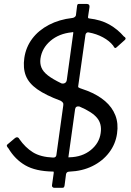

<svg xmlns="http://www.w3.org/2000/svg" viewBox="-20 -836 645 944"><path d="M555.5 -179.5Q548.2 -127.5 516.4 -85.8Q484.6 -44.1 434.5 -19.4Q384.5 5.3 321.5 7.8Q313.2 8.1 309.6 11.3Q306 14.6 304.7 20L297.4 76.1Q296.1 83.1 293.7 85.3Q291.4 87.5 283.8 87.5H248Q240.9 87.5 237.8 83.4Q234.7 79.4 235.7 74.3L244.1 14.7Q244.6 8.8 244 8.2Q243.3 7.5 239.7 7.5Q155.2 6.1 104.5 -23.1Q53.8 -52.3 21.4 -106.7Q15.6 -112.6 13.9 -117.7Q12.3 -122.9 17.7 -126.8L54.8 -158Q61.4 -162.5 67.2 -160.4Q73.1 -158.3 75.2 -152.3Q104 -110.9 141.7 -87.3Q179.4 -63.8 241.1 -61.3Q248.3 -61.1 252.2 -64.2Q256 -67.3 257 -72.4L291 -317.1Q292.7 -325.9 289.2 -331.1Q285.7 -336.4 277.8 -340.8Q204.9 -367.8 163.2 -397.2Q121.5 -426.6 106.9 -464Q92.4 -501.4 99.6 -551.4Q107.4 -604.3 138.5 -645.8Q169.7 -687.3 220.5 -713.8Q271.3 -740.3 335.3 -747.6Q340.9 -747.9 346.6 -751.7Q352.2 -755.6 353.2 -760.3L359.3 -809.4Q360.6 -813.8 362 -815.1Q363.4 -816.5 367 -816.5H407.8Q414.4 -816.5 417.8 -812.3Q421.2 -808 419.9 -800.8L412.7 -752.3Q412.5 -749 413.4 -747.7Q414.3 -746.3 417.6 -745.5Q476.3 -738.8 517.4 -715.5Q558.6 -692.2 589.5 -656.2Q594.7 -654.2 596.9 -649.3Q599.1 -644.4 593.3 -639.1L552.7 -602.8Q547.6 -598.4 544.2 -600.7Q540.8 -603 536.4 -611.6Q518.4 -634.9 486.5 -652.3Q454.7 -669.6 415.6 -676.7Q408.8 -677.7 405.1 -674Q401.3 -670.3 400.3 -665.3L364.8 -414.7Q363.8 -408.3 365.1 -406.8Q366.5 -405.4 372.8 -402.6L409.5 -389.5Q461.8 -368.8 496.6 -338.9Q531.4 -309 547.1 -269.1Q562.8 -229.2 555.5 -179.5ZM340 -671.7Q341.3 -676.8 339.5 -677.8Q337.6 -678.7 333.3 -677.2Q270.1 -670.9 228.2 -635.2Q186.4 -599.6 179 -548.3Q175.6 -524.1 183.7 -503.9Q191.8 -483.6 215.5 -465.1Q239.2 -446.7 282.3 -426Q291.9 -423.5 299.6 -428Q307.2 -432.6 308.5 -443.4ZM316.6 -65.5Q316.3 -62 317.5 -62.1Q318.7 -62.2 322 -62.7Q384.2 -64.1 426.3 -98.2Q468.4 -132.4 475 -182Q481.7 -226.5 457.4 -256.1Q433.2 -285.7 370.5 -312.3Q352.3 -315.9 349.3 -299.8L316.6 -65.5Z"/></svg>

Font: Libre Franklin Thin
Style: Italic
Weight: 100
Italic angle: -8°
Designer: Pablo Impallari, Rodrigo Fuenzalida, Nhung Nguyen
Foundry: Impallari Type
Version: Version 3.000